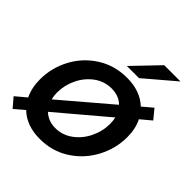

<svg xmlns="http://www.w3.org/2000/svg" viewBox="-207 -906 1060 1060"><g transform="rotate(45 322.5 -376.0)"><path d="M642 -504 581 -453Q606 -403 606 -338Q606 -249 563.5 -168.5Q521 -88 444.5 -38.5Q368 11 271 11Q167 11 105 -49L48 0L2 -54L64 -106Q39 -156 39 -223Q39 -312 81 -391.5Q123 -471 199.5 -520Q276 -569 373 -569Q477 -569 539 -510L597 -559ZM163 -190 447 -432Q412 -467 355 -467Q299 -467 254 -434.5Q209 -402 183 -349Q157 -296 157 -237Q157 -213 163 -190ZM482 -368 197 -127Q234 -92 289 -92Q344 -92 389.5 -125Q435 -158 461 -211.5Q487 -265 487 -324Q487 -345 482 -368ZM421 -614H326L469 -763H596Z"/></g></svg>

Font: Open Sauce Sans SemiBold Italic
Style: Regular
Weight: 600
Italic angle: -10°
Designer: Alfredo Marco Pradil
Foundry: Creative Sauce Fz LLC
Version: Version 1.477